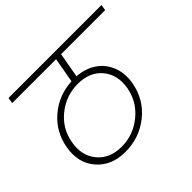

<svg xmlns="http://www.w3.org/2000/svg" viewBox="-157 -941 1085 1085"><g transform="rotate(-45 385.5 -398.5)"><path d="M285.2 -92.8Q377.9 -92.8 451.4 -152.1Q524.9 -211.4 542 -303.2Q558.6 -397 507.3 -458.5Q456.1 -520 360.8 -520Q267.6 -520 194.3 -461.4Q121.1 -402.8 105 -310.1Q87.9 -217.3 139.6 -155Q191.4 -92.8 285.2 -92.8ZM279.8 -57.1Q169.9 -57.1 107.4 -129.2Q44.9 -201.2 64 -311Q83 -416.5 161.9 -483.2Q240.7 -549.8 346.2 -555.2L373 -705.1H22L27.8 -740.2H771L765.1 -705.1H413.1L386.2 -555.2Q452.6 -550.8 501.5 -517.8Q550.3 -484.9 572.5 -428Q594.7 -371.1 582 -301.8Q562 -192.9 477.1 -125Q392.1 -57.1 279.8 -57.1Z"/></g></svg>

Font: SVN-Poppins ExtraLight
Style: Italic
Weight: 200
Italic angle: -10°
Designer: Ninad Kale (Devanagari), Jonny Pinhorn (Latin)
Foundry: Indian Type Foundry
Version: Version 3.002 2017